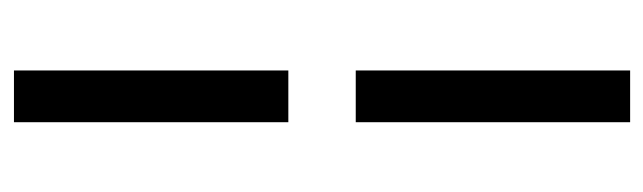

<svg xmlns="http://www.w3.org/2000/svg" viewBox="-352 -464 945 282"><g transform="rotate(90 121.0 -322.5)"><path d="M159 -775V-372H83V-775ZM159 -273V130H83V-273Z"/></g></svg>

Font: Raleway-v4020 Medium
Style: Regular
Weight: 500
Designer: Matt McInerney, Pablo Impallari, Rodrigo Fuenzalida
Foundry: Matt McInerney, Pablo Impallari, Rodrigo Fuenzalida
Version: Version 4.020;PS 004.020;hotconv 1.0.88;makeotf.lib2.5.64775